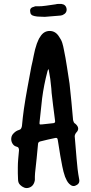

<svg xmlns="http://www.w3.org/2000/svg" viewBox="-20 -951 462 980"><path d="M71 -97Q71 -118 73 -140Q75 -162 77 -184Q77 -191 74.5 -196Q72 -201 63 -203Q51 -206 43.5 -218.5Q36 -231 37.5 -246Q39 -261 51 -272Q62 -283 75 -287Q84 -289 87.5 -295Q91 -301 92 -308Q94 -330 96.5 -352Q99 -374 102 -395Q110 -449 120 -503Q130 -557 140 -611Q147 -640 152.5 -669.5Q158 -699 168 -728Q172 -737 175.5 -746Q179 -755 185 -763Q203 -793 233.5 -793Q264 -793 282 -763Q293 -748 298 -731.5Q303 -715 306 -698Q315 -655 321.5 -611.5Q328 -568 335 -524Q340 -478 344.5 -431.5Q349 -385 353 -338Q354 -333 356.5 -327.5Q359 -322 365 -319Q391 -296 369 -274Q359 -262 362 -248Q364 -221 366.5 -194Q369 -167 371 -140Q373 -115 376 -89Q379 -63 384 -37Q389 -14 368 -5Q351 5 333 -13Q326 -20 321 -29.5Q316 -39 312 -49Q303 -75 298 -101.5Q293 -128 288 -155Q285 -175 281.5 -195.5Q278 -216 275 -236Q274 -242 272 -245Q270 -248 263 -247Q244 -243 224 -238.5Q204 -234 185 -229Q174 -226 174 -215Q171 -178 167 -142Q163 -106 159 -68Q158 -59 158 -50Q158 -41 158 -32Q153 -1 128 7Q115 11 103.5 6.5Q92 2 83 -7Q76 -14 74 -21.5Q72 -29 72 -38Q71 -52 71 -66.5Q71 -81 71 -97ZM228 -599Q222 -590 222 -586Q204 -518 195 -449Q192 -419 188.5 -388.5Q185 -358 182 -328Q181 -319 182.5 -317Q184 -315 194 -316Q208 -317 222 -319Q236 -321 249 -322Q264 -322 261 -335Q258 -355 256 -374.5Q254 -394 251 -413Q249 -435 246 -456Q243 -477 242 -499Q240 -524 236.5 -549Q233 -574 228 -599ZM209 -865Q196 -866 182.5 -866Q169 -866 156 -869Q134 -873 134 -893Q131 -912 155 -917Q158 -919 161.5 -919Q165 -919 167 -919Q192 -918 215.5 -922Q239 -926 264 -929Q271 -931 278 -931Q285 -931 293 -931Q317 -928 320 -905Q322 -884 299 -874Q290 -871 282 -871Q263 -870 245 -868Q227 -866 209 -865Z"/></svg>

Font: Delicious Handrawn
Style: Regular
Weight: 400
Designer: Agung Rohmat
Foundry: Agung Rohmat
Version: Version 1.002; ttfautohint (v1.8.4.7-5d5b);gftools[0.9.27]